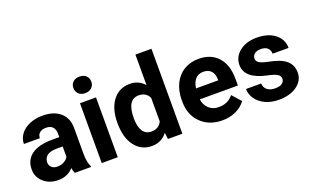

<svg xmlns="http://www.w3.org/2000/svg" viewBox="-83 -1166 2584 1593"><g transform="rotate(-20 1209.5 -370.0)"><path d="M360.4 0Q350.6 -19 346.2 -47.4Q294.9 9.8 212.9 9.8Q135.3 9.8 84.2 -35.2Q33.2 -80.1 33.2 -148.4Q33.2 -232.4 95.5 -277.3Q157.7 -322.3 275.4 -322.8H340.3V-353Q340.3 -389.6 321.5 -411.6Q302.7 -433.6 262.2 -433.6Q226.6 -433.6 206.3 -416.5Q186 -399.4 186 -369.6H44.9Q44.9 -415.5 73.2 -454.6Q101.6 -493.7 153.3 -515.9Q205.1 -538.1 269.5 -538.1Q367.2 -538.1 424.6 -489Q481.9 -439.9 481.9 -351.1V-122.1Q482.4 -46.9 502.9 -8.3V0ZM243.7 -98.1Q274.9 -98.1 301.3 -112.1Q327.6 -126 340.3 -149.4V-240.2H287.6Q181.6 -240.2 174.8 -167L174.3 -158.7Q174.3 -132.3 192.9 -115.2Q211.4 -98.1 243.7 -98.1Z M739.3 0H597.7V-528.3H739.3ZM589.4 -665Q589.4 -696.8 610.6 -717.3Q631.8 -737.8 668.5 -737.8Q704.6 -737.8 726.1 -717.3Q747.6 -696.8 747.6 -665Q747.6 -632.8 725.8 -612.3Q704.1 -591.8 668.5 -591.8Q632.8 -591.8 611.1 -612.3Q589.4 -632.8 589.4 -665Z M833.5 -268.1Q833.5 -391.6 888.9 -464.8Q944.3 -538.1 1040.5 -538.1Q1117.7 -538.1 1168 -480.5V-750H1309.6V0H1182.1L1175.3 -56.2Q1122.6 9.8 1039.6 9.8Q946.3 9.8 889.9 -63.7Q833.5 -137.2 833.5 -268.1ZM974.6 -257.8Q974.6 -183.6 1000.5 -144Q1026.4 -104.5 1075.7 -104.5Q1141.1 -104.5 1168 -159.7V-368.2Q1141.6 -423.3 1076.7 -423.3Q974.6 -423.3 974.6 -257.8Z M1662.1 9.8Q1545.9 9.8 1472.9 -61.5Q1399.9 -132.8 1399.9 -251.5V-265.1Q1399.9 -344.7 1430.7 -407.5Q1461.4 -470.2 1517.8 -504.2Q1574.2 -538.1 1646.5 -538.1Q1754.9 -538.1 1817.1 -469.7Q1879.4 -401.4 1879.4 -275.9V-218.3H1543Q1549.8 -166.5 1584.2 -135.3Q1618.7 -104 1671.4 -104Q1752.9 -104 1798.8 -163.1L1868.2 -85.4Q1836.4 -40.5 1782.2 -15.4Q1728 9.8 1662.1 9.8ZM1646 -423.8Q1604 -423.8 1577.9 -395.5Q1551.8 -367.2 1544.4 -314.5H1740.7V-325.7Q1739.7 -372.6 1715.3 -398.2Q1690.9 -423.8 1646 -423.8Z M2245.6 -146Q2245.6 -171.9 2220 -186.8Q2194.3 -201.7 2137.7 -213.4Q1949.2 -252.9 1949.2 -373.5Q1949.2 -443.8 2007.6 -491Q2065.9 -538.1 2160.2 -538.1Q2260.7 -538.1 2321 -490.7Q2381.3 -443.4 2381.3 -367.7H2240.2Q2240.2 -397.9 2220.7 -417.7Q2201.2 -437.5 2159.7 -437.5Q2124 -437.5 2104.5 -421.4Q2085 -405.3 2085 -380.4Q2085 -356.9 2107.2 -342.5Q2129.4 -328.1 2182.1 -317.6Q2234.9 -307.1 2271 -293.9Q2382.8 -252.9 2382.8 -151.9Q2382.8 -79.6 2320.8 -34.9Q2258.8 9.8 2160.6 9.8Q2094.2 9.8 2042.7 -13.9Q1991.2 -37.6 1961.9 -78.9Q1932.6 -120.1 1932.6 -168H2066.4Q2068.4 -130.4 2094.2 -110.4Q2120.1 -90.3 2163.6 -90.3Q2204.1 -90.3 2224.9 -105.7Q2245.6 -121.1 2245.6 -146Z"/></g></svg>

Font: Vazir UI
Style: Bold-UI
Weight: 700
Designer: Saber Rastikerdar
Foundry: Saber Rastikerdar
Version: Version 30.1.0